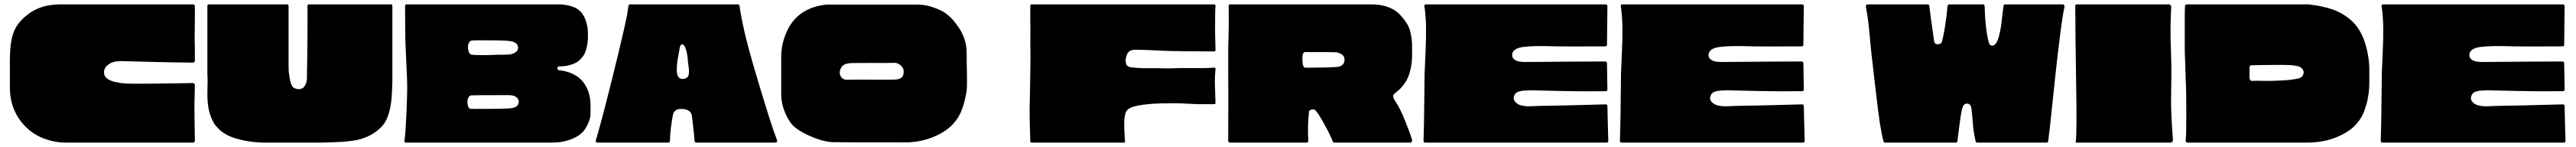

<svg xmlns="http://www.w3.org/2000/svg" viewBox="-20 -649 11739 669"><path d="M866 -170Q866 -152 866.5 -112Q867 -72 867.5 -41Q868 -10 868 -10Q868 0 859 0H281Q230 0 180.5 -18.5Q131 -37 94 -75Q25 -147 25 -251Q25 -251 25 -252V-373V-374Q25 -452 40 -496Q55 -542 100 -578Q123 -597 148 -608Q173 -619 193.5 -623Q214 -627 245 -629H246H859Q868 -629 868 -620V-563Q868 -558 867.5 -524Q867 -490 867 -472Q868 -444 868 -408V-374Q868 -365 859 -364Q823 -364 747 -365.5Q671 -367 604 -369Q537 -371 534 -371Q497 -371 478 -358Q453 -342 454 -319Q454 -299 475 -287Q499 -273 553 -269Q565 -268 600 -268Q635 -268 677.5 -268.5Q720 -269 760.5 -269.5Q801 -270 829.5 -270.5Q858 -271 858 -271Q865 -271 868 -265Q866 -185 866 -170Z M1620 -15Q1606 -11 1583.5 -8Q1561 -5 1538 -3.5Q1515 -2 1495 -1.5Q1475 -1 1460 -0.5Q1445 0 1445 0H1444H1185Q1155 0 1122.5 -4.5Q1090 -9 1060 -17.5Q1030 -26 1010.5 -37Q991 -48 977 -62Q963 -76 957.5 -84.5Q952 -93 946 -106Q925 -149 925 -222Q925 -232 925.5 -251Q926 -270 926 -283.5Q926 -297 925 -306V-622Q925 -629 932 -629H1288Q1295 -629 1295 -622Q1295 -530 1295 -512Q1295 -501 1295 -454.5Q1295 -408 1295 -370Q1295 -332 1296 -320Q1296 -318 1297 -315Q1303 -260 1318 -250Q1333 -242 1345 -243.5Q1357 -245 1363 -251Q1370 -258 1374 -268.5Q1378 -279 1378.5 -286Q1379 -293 1379 -308.5Q1379 -324 1379 -328Q1380 -350 1381 -474.5Q1382 -599 1381 -622Q1381 -629 1388 -629H1762Q1768 -629 1768 -622V-281Q1768 -273 1767 -247.5Q1766 -222 1765 -208Q1758 -119 1724 -78Q1686 -34 1620 -15Z M2671 -169Q2671 -150 2671 -130Q2671 -117 2665 -100Q2659 -83 2651.5 -70Q2644 -57 2637 -50Q2615 -26 2574 -12Q2559 -7 2537 -3Q2535 -2 2516 -1Q2497 0 2495 0Q2494 0 2464 0H1830Q1822 0 1823 -8Q1828 -39 1832.5 -143Q1837 -247 1835 -286Q1830 -400 1828 -444Q1827 -460 1826.5 -534Q1826 -608 1826 -610Q1826 -616 1826 -622Q1826 -629 1833 -629Q2538 -629 2539 -629Q2539 -629 2545.5 -628Q2552 -627 2560 -626Q2568 -625 2578.5 -622Q2589 -619 2599.5 -614.5Q2610 -610 2618 -603Q2646 -582 2657 -526Q2660 -507 2659 -473Q2658 -449 2652 -427Q2647 -407 2635 -390Q2634 -390 2632.5 -388Q2631 -386 2630 -385Q2627 -381 2623 -377Q2620 -375 2619 -374Q2619 -374 2618 -373Q2617 -372 2617 -372L2616 -371Q2612 -368 2607 -365Q2595 -358 2577 -353Q2560 -348 2539 -347Q2535 -347 2531.5 -347Q2528 -347 2525.5 -346.5Q2523 -346 2521.5 -344.5Q2520 -343 2520 -339Q2520 -327 2540 -328Q2602 -317 2634 -280Q2671 -236 2671 -169ZM2341 -174Q2347 -186 2341.5 -196.5Q2336 -207 2324 -212Q2314 -216 2293 -216Q2139 -216 2127 -215Q2116 -213 2112 -198.5Q2108 -184 2112 -169Q2116 -154 2124 -154Q2130 -153 2213 -153.5Q2296 -154 2312 -157Q2336 -161 2341 -174ZM2333 -414Q2344 -424 2340 -439Q2338 -451 2319 -459Q2310 -462 2285 -464Q2273 -465 2210.5 -465.5Q2148 -466 2133.5 -465Q2119 -464 2114.5 -448.5Q2110 -433 2115 -417Q2120 -401 2130 -400Q2161 -396 2253 -400Q2263 -400 2274 -400Q2285 -400 2295.5 -400.5Q2306 -401 2316 -404.5Q2326 -408 2333 -414Z M3505 -55Q3513 -33 3521 -11Q3523 -7 3520.5 -3.5Q3518 0 3514 0H3153Q3146 0 3145 -8Q3145 -17 3139 -71Q3134 -116 3132 -126Q3129 -139 3117 -146Q3105 -153 3089 -153Q3077 -153 3070.5 -152Q3064 -151 3056 -144Q3048 -137 3046 -124Q3034 -58 3033 -8Q3032 0 3025 0H2703Q2699 0 2696.5 -3Q2694 -6 2695 -10Q2717 -80 2770 -293Q2823 -506 2837 -578Q2841 -600 2844 -622Q2845 -629 2852 -629H3342Q3349 -629 3350 -622Q3365 -517 3413 -352Q3477 -136 3505 -55ZM3073 -406Q3061 -347 3065 -317Q3069 -287 3096 -290Q3106 -292 3112 -297.5Q3118 -303 3119 -313Q3120 -323 3119.5 -330.5Q3119 -338 3117.5 -350.5Q3116 -363 3115 -367Q3114 -384 3111.5 -400.5Q3109 -417 3103 -432Q3097 -447 3090 -447Q3087 -447 3085 -446Q3083 -445 3081.5 -442.5Q3080 -440 3079 -438Q3078 -436 3077.5 -432Q3077 -428 3076.5 -425Q3076 -422 3075 -416Q3074 -410 3073 -406Z M4309 -572Q4316 -566 4325 -555.5Q4334 -545 4349.5 -523Q4365 -501 4375 -471Q4385 -441 4385 -411Q4385 -388 4385.5 -356Q4386 -324 4386.5 -303.5Q4387 -283 4386.5 -263.5Q4386 -244 4385 -236Q4372 -155 4345 -113Q4316 -67 4262 -39Q4188 0 4100 -1Q3796 -1 3776 -2Q3732 -4 3680 -26Q3628 -48 3601 -71Q3577 -91 3558.5 -134.5Q3540 -178 3540 -220V-390Q3540 -434 3553 -473.5Q3566 -513 3584 -539Q3636 -616 3745 -628Q3771 -628 3832 -628Q3893 -628 4009.5 -628Q4126 -628 4161 -628Q4198 -628 4233 -615.5Q4268 -603 4283.5 -592.5Q4299 -582 4309 -572ZM4062 -287Q4070 -288 4075.5 -289.5Q4081 -291 4085 -293.5Q4089 -296 4091.5 -299Q4094 -302 4095.5 -306Q4097 -310 4097.5 -315Q4098 -320 4098 -326Q4098 -340 4084.5 -351.5Q4071 -363 4058 -363Q4040 -362 3943 -362.5Q3846 -363 3844 -360Q3821 -357 3811.5 -338Q3802 -319 3811 -302Q3820 -285 3842 -286Q3854 -287 3949 -286.5Q4044 -286 4062 -287Z M5519 -623Q5519 -619 5519 -619Q5517 -612 5517 -509L5519 -421Q5519 -415 5513 -415Q5392 -415 5307 -417Q5298 -417 5270 -418.5Q5242 -420 5218.5 -421Q5195 -422 5169.5 -422.5Q5144 -423 5139 -421Q5121 -417 5114.5 -398.5Q5108 -380 5110 -368Q5111 -359 5113.5 -354Q5116 -349 5121.5 -346.5Q5127 -344 5131.5 -343Q5136 -342 5146 -341.5Q5156 -341 5162 -340Q5180 -338 5222 -338.5Q5264 -339 5281 -338Q5297 -337 5333.5 -338.5Q5370 -340 5390 -339Q5470 -338 5513 -341Q5519 -342 5519 -336Q5516 -304 5516 -274L5519 -181Q5519 -175 5513 -175Q5483 -175 5439 -175Q5434 -175 5414.5 -176Q5395 -177 5374.5 -178Q5354 -179 5325.5 -179Q5297 -179 5271 -178.5Q5245 -178 5217.5 -175.5Q5190 -173 5168 -169Q5138 -163 5125.5 -155Q5113 -147 5109 -134Q5106 -124 5104.5 -112.5Q5103 -101 5103 -84.5Q5103 -68 5103.5 -60Q5104 -52 5105 -30.5Q5106 -9 5107 -6Q5107 0 5101 0H4681Q4675 0 4675 -6Q4672 -98 4672 -148Q4672 -157 4674.5 -285Q4677 -413 4675 -444Q4675 -458 4675.5 -496Q4676 -534 4675 -549V-623Q4675 -629 4681 -629H5513Q5519 -629 5519 -623Z M6337 -191Q6359 -159 6384 -97Q6409 -35 6415 -11Q6416 -7 6413 -3.5Q6410 0 6406 0H6061Q6055 0 6053 -6Q6046 -27 6016 -82Q5986 -137 5973 -148Q5967 -153 5956 -150Q5945 -147 5945 -140Q5938 -69 5942 -10Q5943 0 5933 0H5586Q5577 0 5577 -9Q5578 -289 5577 -303V-304V-428Q5581 -556 5579 -620Q5579 -629 5585 -629H6229Q6290 -629 6331 -605Q6363 -586 6391 -542Q6403 -524 6408.5 -497Q6414 -470 6414.5 -454Q6415 -438 6415 -404Q6415 -339 6395 -294Q6391 -285 6385.5 -276.5Q6380 -268 6375 -261.5Q6370 -255 6364.5 -249Q6359 -243 6354 -239Q6349 -235 6345.5 -232Q6342 -229 6340 -227Q6338 -225 6338 -225Q6337 -225 6336 -224Q6321 -215 6337 -191ZM6068 -344Q6107 -346 6107 -378Q6107 -403 6071 -411Q6065 -412 5927 -412Q5914 -412 5915 -377Q5916 -342 5927 -341Q5935 -341 5960 -341Q5985 -341 6019.5 -342Q6054 -343 6068 -344Z M7305 -166Q7305 -158 7306 -118.5Q7307 -79 7308 -43.5Q7309 -8 7309 -8Q7309 0 7300 0H6475Q6467 0 6467 -9Q6470 -89 6472 -316Q6473 -345 6476 -408.5Q6479 -472 6478.5 -520.5Q6478 -569 6472 -614Q6471 -615 6471 -616.5Q6471 -618 6471 -619Q6469 -629 6479 -629H7297Q7303 -629 7305 -622L7303 -446Q7303 -438 7295 -438Q7109 -437 7072 -438Q6968 -442 6919 -435Q6873 -428 6871 -401Q6869 -380 6895 -371Q6909 -366 6943 -367Q6960 -367 7017 -367.5Q7074 -368 7132 -368.5Q7190 -369 7241 -369Q7292 -369 7295 -369Q7303 -369 7303 -361Q7305 -254 7305 -242Q7305 -234 7296 -234Q7184 -233 7156 -234Q7139 -234 7091.5 -235Q7044 -236 7004 -237Q6964 -238 6954 -238Q6951 -238 6940 -237.5Q6929 -237 6922.5 -236.5Q6916 -236 6907 -234Q6898 -232 6891.5 -228Q6885 -224 6882 -217Q6873 -200 6884 -186.5Q6895 -173 6914 -169Q6926 -166 6938 -165.5Q6950 -165 6970 -166Q6990 -167 6994 -167Q7084 -168 7296 -174Q7305 -174 7305 -166Z M8200 -166Q8200 -158 8201 -118.5Q8202 -79 8203 -43.5Q8204 -8 8204 -8Q8204 0 8195 0H7370Q7362 0 7362 -9Q7365 -89 7367 -316Q7368 -345 7371 -408.5Q7374 -472 7373.5 -520.5Q7373 -569 7367 -614Q7366 -615 7366 -616.5Q7366 -618 7366 -619Q7364 -629 7374 -629H8192Q8198 -629 8200 -622L8198 -446Q8198 -438 8190 -438Q8004 -437 7967 -438Q7863 -442 7814 -435Q7768 -428 7766 -401Q7764 -380 7790 -371Q7804 -366 7838 -367Q7855 -367 7912 -367.5Q7969 -368 8027 -368.5Q8085 -369 8136 -369Q8187 -369 8190 -369Q8198 -369 8198 -361Q8200 -254 8200 -242Q8200 -234 8191 -234Q8079 -233 8051 -234Q8034 -234 7986.5 -235Q7939 -236 7899 -237Q7859 -238 7849 -238Q7846 -238 7835 -237.5Q7824 -237 7817.5 -236.5Q7811 -236 7802 -234Q7793 -232 7786.5 -228Q7780 -224 7777 -217Q7768 -200 7779 -186.5Q7790 -173 7809 -169Q7821 -166 7833 -165.5Q7845 -165 7865 -166Q7885 -167 7889 -167Q7979 -168 8191 -174Q8200 -174 8200 -166Z M9118 -629H9380Q9384 -629 9386.5 -625.5Q9389 -622 9388 -618Q9380 -584 9368.5 -494Q9357 -404 9347.5 -316.5Q9338 -229 9330 -150.5Q9322 -72 9321 -67Q9320 -58 9318.5 -47.5Q9317 -37 9316 -26Q9315 -15 9314 -7Q9313 0 9305 0H8991Q8984 0 8983 -6Q8977 -32 8974 -53Q8971 -74 8969 -103.5Q8967 -133 8964 -153Q8962 -176 8945.5 -177.5Q8929 -179 8923 -159Q8918 -143 8913.5 -112Q8909 -81 8905 -47Q8901 -13 8900 -7Q8899 0 8892 0H8571Q8565 0 8563 -6Q8555 -36 8546 -92Q8534 -174 8507 -415Q8505 -433 8501 -478Q8497 -523 8493 -555Q8489 -587 8483 -616Q8483 -617 8483 -618V-620Q8483 -629 8491 -629H8764Q8772 -629 8772 -621Q8774 -598 8794 -461Q8796 -447 8811.5 -447.5Q8827 -448 8830 -461Q8845 -519 8855 -621Q8856 -629 8864 -629H9016Q9024 -629 9024 -620Q9027 -515 9043 -456Q9046 -443 9056.5 -441Q9067 -439 9078 -455Q9086 -469 9092 -495Q9098 -521 9100.5 -543Q9103 -565 9106 -590Q9109 -615 9110 -622Q9111 -629 9118 -629Z M9441 -629H9863Q9868 -629 9871.5 -625.5Q9875 -622 9874 -617Q9873 -594 9872 -567.5Q9871 -541 9871 -518Q9871 -495 9871.5 -467.5Q9872 -440 9873 -417.5Q9874 -395 9874.5 -366.5Q9875 -338 9875 -316Q9875 -295 9874 -234Q9873 -173 9874 -151Q9876 -89 9882 -12Q9882 -7 9879 -3.5Q9876 0 9871 0H9442Q9438 0 9439 -4Q9445 -40 9441 -272Q9437 -518 9437 -625Q9438 -626 9441 -629Z M10777 -271Q10777 -225 10765 -178Q10760 -163 10757 -153Q10754 -143 10748 -129.5Q10742 -116 10732.5 -103Q10723 -90 10711 -77Q10679 -45 10622.5 -22.5Q10566 0 10485 0H9949Q9945 0 9942.5 -3Q9940 -6 9940 -10Q9943 -26 9943 -113.5Q9943 -201 9942 -240Q9941 -259 9940 -295Q9939 -331 9938 -360.5Q9937 -390 9936 -416V-588Q9937 -604 9937 -621Q9938 -629 9946 -629H10500Q10501 -629 10501 -629Q10525 -626 10539.5 -623.5Q10554 -621 10581 -614.5Q10608 -608 10633 -596.5Q10658 -585 10680 -568Q10749 -518 10770 -404Q10777 -365 10777 -335Q10777 -329 10777 -306Q10777 -283 10777 -271ZM10244 -281Q10259 -282 10291 -281Q10323 -280 10374 -282.5Q10425 -285 10453 -292Q10468 -295 10473.5 -305Q10479 -315 10477.5 -322.5Q10476 -330 10474 -333Q10471 -337 10467.5 -340Q10464 -343 10460.5 -344.5Q10457 -346 10451.5 -347.5Q10446 -349 10443.5 -349.5Q10441 -350 10434 -351Q10427 -352 10425 -352Q10410 -354 10341.5 -353.5Q10273 -353 10247 -352H10246Q10241 -353 10238 -352Q10235 -351 10233 -348Q10231 -345 10231 -339V-296Q10231 -290 10234.5 -285Q10238 -280 10244 -281Z M11667 -166Q11667 -158 11668 -118.5Q11669 -79 11670 -43.5Q11671 -8 11671 -8Q11671 0 11662 0H10837Q10829 0 10829 -9Q10832 -89 10834 -316Q10835 -345 10838 -408.5Q10841 -472 10840.5 -520.5Q10840 -569 10834 -614Q10833 -615 10833 -616.5Q10833 -618 10833 -619Q10831 -629 10841 -629H11659Q11665 -629 11667 -622L11665 -446Q11665 -438 11657 -438Q11471 -437 11434 -438Q11330 -442 11281 -435Q11235 -428 11233 -401Q11231 -380 11257 -371Q11271 -366 11305 -367Q11322 -367 11379 -367.5Q11436 -368 11494 -368.5Q11552 -369 11603 -369Q11654 -369 11657 -369Q11665 -369 11665 -361Q11667 -254 11667 -242Q11667 -234 11658 -234Q11546 -233 11518 -234Q11501 -234 11453.5 -235Q11406 -236 11366 -237Q11326 -238 11316 -238Q11313 -238 11302 -237.5Q11291 -237 11284.5 -236.5Q11278 -236 11269 -234Q11260 -232 11253.5 -228Q11247 -224 11244 -217Q11235 -200 11246 -186.5Q11257 -173 11276 -169Q11288 -166 11300 -165.5Q11312 -165 11332 -166Q11352 -167 11356 -167Q11446 -168 11658 -174Q11667 -174 11667 -166Z"/></svg>

Font: Cubao Free Wide
Style: Wide
Weight: 400
Designer: Aaron Amar
Version: Version 001.001